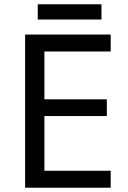

<svg xmlns="http://www.w3.org/2000/svg" viewBox="-20 -875 596 895"><path d="M496 0H97V-714H496V-635H187V-412H478V-334H187V-79H496ZM453 -855V-784H156V-855Z"/></svg>

Font: Noto Sans NKo Unjoined
Style: Regular
Weight: 400
Designer: Monotype Design Team
Foundry: Monotype Imaging Inc.
Version: Version 2.004